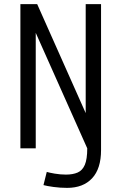

<svg xmlns="http://www.w3.org/2000/svg" viewBox="-20 -720 590 932"><path d="M306 192Q272 192 239.5 187.5Q207 183 191 178.5L207 114.5Q218 118 245.5 122.8Q273 127.5 300 127.5Q333.5 127.5 356.8 117.5Q380 107.5 391.8 80Q403.5 52.5 403.5 0L153.5 -560.5V0H79V-700H160.5L396 -171V-700H470.5V8.5Q470.5 99 427 145.5Q383.5 192 306 192Z"/></svg>

Font: Trispace SemiCondensed Light
Style: Regular
Weight: 300
Width: 4
Designer: Tyler Finck
Foundry: Etcetera Type Company
Version: Version 1.210; ttfautohint (v1.8.3)